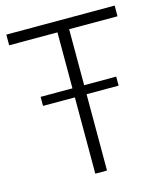

<svg xmlns="http://www.w3.org/2000/svg" viewBox="-111 -822 760 903"><g transform="rotate(-15 269.0 -370.0)"><path d="M240.5 0V-688H5.5V-740H533V-688H297.5V0ZM85.5 -371.5V-415.5H453.5V-371.5Z"/></g></svg>

Font: Encode Sans Semi Condensed Light
Style: Regular
Weight: 300
Width: 4
Designer: Multiple Designers
Foundry: Impallari Type
Version: Version 3.000; ttfautohint (v1.8.3) -l 8 -r 50 -G 200 -x 14 